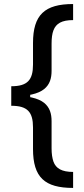

<svg xmlns="http://www.w3.org/2000/svg" viewBox="-20 -777 413 947"><path d="M35.5 -301.8C119 -301.8 169 -314.6 197.4 -337.4C225.5 -359.7 234.4 -391 234.4 -427.6V-561.4C234.4 -615.1 245 -648.8 276.3 -665.5C291.5 -673.7 313.2 -677.9 340.6 -677.9V-757.1C200.6 -757.1 142.8 -704.2 142.8 -564.6V-458.8C142.8 -382.1 115.4 -351.6 35.5 -351.6ZM340.6 71C285.5 71 256 54.3 243.6 20.2C237.6 2.8 234.4 -18.8 234.4 -45.5V-179.3C234.4 -216.3 225.5 -247.2 197.4 -269.9C169 -292.3 119 -305.4 35.5 -305.4V-255.3C115.4 -255.3 142.8 -224.8 142.8 -148.4V-42.3C142.8 98 200.6 149.9 340.6 149.9ZM128.9 -255.3V-351.6H35.5V-255.3Z"/></svg>

Font: Inter 465
Style: Regular
Weight: 400
Designer: Rasmus Andersson
Foundry: rsms
Version: Version 3.019;Glyphs 3.1.2 (3151)